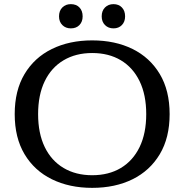

<svg xmlns="http://www.w3.org/2000/svg" viewBox="-20 -892 890 927"><path d="M528 -755Q503 -755 487 -771Q471 -787 471 -813Q471 -840 487 -856Q503 -872 528 -872Q553 -872 568.5 -856Q584 -840 584 -813Q584 -787 568.5 -771Q553 -755 528 -755ZM322 -755Q297 -755 281 -771Q265 -787 265 -813Q265 -840 281 -856Q297 -872 322 -872Q348 -872 363.5 -856Q379 -840 379 -813Q379 -787 363.5 -771Q348 -755 322 -755ZM425 15Q315 15 230.5 -26.5Q146 -68 98.5 -147.5Q51 -227 51 -341Q51 -455 98.5 -534.5Q146 -614 230.5 -655.5Q315 -697 425 -697Q536 -697 620 -655.5Q704 -614 751.5 -534.5Q799 -455 799 -341Q799 -227 751.5 -147.5Q704 -68 620 -26.5Q536 15 425 15ZM425 -46Q505 -46 563.5 -81Q622 -116 654 -182Q686 -248 686 -341Q686 -434 654 -500Q622 -566 563.5 -601Q505 -636 425 -636Q346 -636 287 -601Q228 -566 196 -500Q164 -434 164 -341Q164 -248 196 -182Q228 -116 287 -81Q346 -46 425 -46Z"/></svg>

Font: Montagu Slab 16pt
Style: Regular
Weight: 400
Designer: Florian Karsten
Foundry: Florian Karsten
Version: Version 1.000; ttfautohint (v1.8.3)